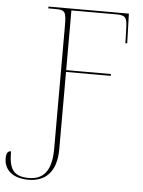

<svg xmlns="http://www.w3.org/2000/svg" viewBox="-73 -763 785 1051"><g transform="rotate(5 319.5 -237.0)"><path d="M124 240C216 240 277 183 277 59V-366H523V-376H277V-704H526C582 -704 583 -684 585 -621L587 -551H597L592 -714H150V-704H192C243 -704 249 -693 249 -616V58C249 176 208 230 124 230C35 230 15 184 15 93C-4 93 -11 107 -11 135C-11 180 18 240 124 240Z"/></g></svg>

Font: Noto Serif Display Thin
Style: Regular
Weight: 100
Designer: Monotype Design Team
Foundry: Monotype Imaging Inc.
Version: Version 2.009